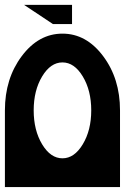

<svg xmlns="http://www.w3.org/2000/svg" viewBox="-20 -762 567 782"><path d="M351.6 -312.5Q351.6 -393.6 317.1 -450.7Q282.7 -507.8 234.4 -507.8Q186 -507.8 151.6 -450.7Q117.2 -393.6 117.2 -312.5Q117.2 -231.4 151.6 -174.3Q186 -117.2 234.4 -117.2Q282.7 -117.2 317.1 -174.3Q351.6 -231.4 351.6 -312.5ZM468.8 0H0V-312.5Q0 -441.9 68.6 -533.4Q137.2 -625 234.4 -625Q331.5 -625 400.1 -533.4Q468.8 -441.9 468.8 -312.5ZM273.4 -664.1H195.3L78.1 -742.2H273.4Z"/></svg>

Font: Leporid
Style: Regular
Weight: 400
Designer: GGBotNet
Foundry: GGBotNet
Version: 1.00